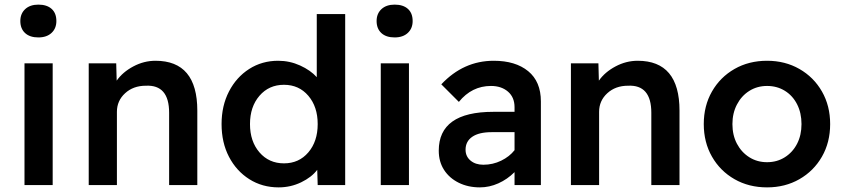

<svg xmlns="http://www.w3.org/2000/svg" viewBox="-20 -801 3651 831"><path d="M146 -639Q109 -639 88.5 -658Q68 -677 68 -710Q68 -742 89 -761.5Q110 -781 146 -781Q183 -781 203.5 -762.5Q224 -744 224 -710Q224 -678 203 -658.5Q182 -639 146 -639ZM86 0V-527H208V0Z M364 0V-527H483L485 -452Q511 -489 557 -513.5Q603 -538 653 -538Q834 -538 834 -322V0H712V-313Q712 -435 611 -430Q557 -430 521.5 -397.5Q486 -365 486 -317V0Z M1186 10Q1115 10 1059 -25.5Q1003 -61 971 -122.5Q939 -184 939 -264Q939 -343 971 -405Q1003 -467 1058.5 -502.5Q1114 -538 1184 -538Q1234 -538 1279 -517.5Q1324 -497 1351 -467V-740H1474V0H1355L1353 -66Q1329 -34 1283.5 -12Q1238 10 1186 10ZM1209 -94Q1274 -94 1314.5 -141.5Q1355 -189 1355 -264Q1355 -339 1314.5 -386.5Q1274 -434 1209 -434Q1144 -434 1103 -386.5Q1062 -339 1062 -264Q1062 -189 1103 -141.5Q1144 -94 1209 -94Z M1688 -639Q1651 -639 1630.5 -658Q1610 -677 1610 -710Q1610 -742 1631 -761.5Q1652 -781 1688 -781Q1725 -781 1745.5 -762.5Q1766 -744 1766 -710Q1766 -678 1745 -658.5Q1724 -639 1688 -639ZM1628 0V-527H1750V0Z M2057 10Q2006 10 1965.5 -10Q1925 -30 1902 -65.5Q1879 -101 1879 -149Q1879 -317 2115 -317H2207V-337Q2207 -380 2178.5 -404.5Q2150 -429 2105 -429Q2022 -429 1966 -360L1890 -436Q1986 -538 2117 -538Q2211 -538 2266 -493Q2321 -448 2321 -362V0H2207V-56Q2176 -25 2137 -7.5Q2098 10 2057 10ZM2072 -88Q2113 -88 2149 -105.5Q2185 -123 2207 -151V-229H2108Q2053 -229 2024 -209Q1995 -189 1995 -153Q1995 -124 2016.5 -106Q2038 -88 2072 -88Z M2451 0V-527H2570L2572 -452Q2598 -489 2644 -513.5Q2690 -538 2740 -538Q2921 -538 2921 -322V0H2799V-313Q2799 -435 2698 -430Q2644 -430 2608.5 -397.5Q2573 -365 2573 -317V0Z M3300 10Q3221 10 3159 -25.5Q3097 -61 3061.5 -123Q3026 -185 3026 -264Q3026 -343 3061.5 -405Q3097 -467 3159 -502.5Q3221 -538 3300 -538Q3378 -538 3440 -502.5Q3502 -467 3537.5 -405Q3573 -343 3573 -264Q3573 -185 3537.5 -123Q3502 -61 3440 -25.5Q3378 10 3300 10ZM3300 -99Q3343 -99 3377 -120.5Q3411 -142 3430 -179Q3449 -216 3449 -264Q3449 -312 3430 -349.5Q3411 -387 3377 -408Q3343 -429 3300 -429Q3257 -429 3223 -407.5Q3189 -386 3169.5 -348.5Q3150 -311 3150 -264Q3150 -216 3169.5 -179Q3189 -142 3223 -120.5Q3257 -99 3300 -99Z"/></svg>

Font: Readex Pro Medium
Style: Regular
Weight: 500
Designer: Bonnie Shaver-Troup, Thomas Jockin
Foundry: Lexend
Version: Version 1.204; ttfautohint (v1.8.4.7-5d5b)